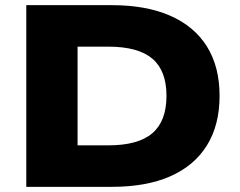

<svg xmlns="http://www.w3.org/2000/svg" viewBox="-20 -725 931 745"><path d="M82 0V-705H414Q547 -705 640.5 -664Q734 -623 783 -544.5Q832 -466 832 -353Q832 -240 783 -161Q734 -82 641 -41Q548 0 414 0ZM281 -161H400Q516 -161 571 -208Q626 -255 626 -353Q626 -451 571 -497.5Q516 -544 400 -544H281Z"/></svg>

Font: Nunito Sans 10pt SemiExpanded Black
Style: Regular
Weight: 900
Width: 6
Designer: Vernon Adams
Foundry: Vernon Adams
Version: Version 3.101;gftools[0.9.27]